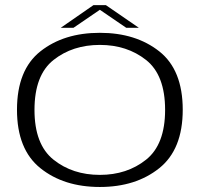

<svg xmlns="http://www.w3.org/2000/svg" viewBox="-20 -722 801 746"><path d="M368 4.5Q507.5 4.5 598.8 -68.5Q690 -141.5 690 -295.5Q690 -450.5 598.8 -522.5Q507.5 -594.5 368 -594.5Q228 -594.5 137 -522.5Q46 -450.5 46 -295.5Q46 -141.5 137 -68.5Q228 4.5 368 4.5ZM368 -42.5Q262 -42.5 188 -101.5Q114 -160.5 114 -295Q114 -430.5 188 -489Q262 -547.5 368 -547.5Q473.5 -547.5 547.5 -489Q621.5 -430.5 621.5 -295Q621.5 -160.5 547.5 -101.5Q473.5 -42.5 368 -42.5ZM216 -614H265.5L368 -684L470.5 -614H519.5L391.5 -702H343Z"/></svg>

Font: Anybody Expanded Light
Style: Regular
Weight: 300
Width: 7
Version: Version 1.113;gftools[0.9.25]